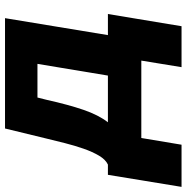

<svg xmlns="http://www.w3.org/2000/svg" viewBox="-71 -577 747 769"><g transform="rotate(-90 302.5 -192.5)"><path d="M-61.5 161.1 -13.2 -133.8H27.8Q47.9 -143.1 63.5 -169.4Q79.1 -195.8 91.6 -231.7Q104 -267.6 113.8 -306.2Q123.5 -344.7 131.8 -378.9L172.4 -545.9H614.3L546.4 -133.8H630.9L582 161.1H418L444.3 0H134.3L107.4 161.1ZM197.3 -133.8H384.3L431.2 -416H296.4L287.1 -378.9Q267.6 -291.5 247.1 -231.7Q226.6 -171.9 197.3 -133.8Z"/></g></svg>

Font: Inter Display Extra Bold
Style: Italic
Weight: 800
Italic angle: -9.39999°
Designer: Rasmus Andersson
Foundry: rsms
Version: Version 4.000;git-4fc901f